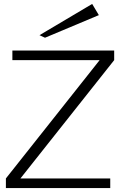

<svg xmlns="http://www.w3.org/2000/svg" viewBox="-20 -957 611 977"><path d="M10 0V-49L487 -651H43V-700H561V-651L84 -49H541V0ZM209 -765 181 -778 449 -937 483 -880Z"/></svg>

Font: Panamera
Style: Regular
Weight: 400
Designer: Bastien Sozeau
Foundry: NBR — Bastien Sozeau
Version: Version 3.002; ttfautohint (v1.8.4.7-5d5b);gftools[0.9.33]